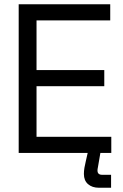

<svg xmlns="http://www.w3.org/2000/svg" viewBox="-20 -720 579 904"><path d="M68 0V-700H499V-624H152V-390H471V-314H152V-76H504V0ZM446 164Q414 164 394.5 147Q375 130 375 99Q375 85 377.5 70Q380 55 384 39L396 -14H455L443 56Q442 65 440.5 70.5Q439 76 439 83Q439 103 461 103H503V164Z"/></svg>

Font: Space Grotesk Frontify
Style: Regular
Weight: 400
Designer: Florian Karsten
Version: Version 2.000